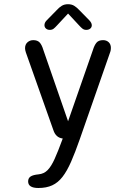

<svg xmlns="http://www.w3.org/2000/svg" viewBox="-20 -678 659 935"><path d="M167 237.5Q117 237.5 117 205.5Q117 189.5 129 181.5Q141 173.5 168 171Q194 168.5 211.8 150.5Q229.5 132.5 246 96Q262.5 59.5 283.5 2L285.5 -3.5Q252 -7.5 240 -44L106 -422.5Q102 -434.5 102 -443Q102 -461.5 113.8 -472Q125.5 -482.5 142 -482.5Q162.5 -482.5 173 -471.2Q183.5 -460 190.5 -436.5L311.5 -87.5L432.5 -434.5Q439.5 -457.5 449.8 -470Q460 -482.5 482 -482.5Q498.5 -482.5 509.2 -472.5Q520 -462.5 520 -444.5Q520 -440 519.2 -434.5Q518.5 -429 516 -422.5L368.5 0Q346 64.5 326 110Q306 155.5 284.2 183.5Q262.5 211.5 234.2 224.5Q206 237.5 167 237.5ZM415 -579Q427 -566.5 427 -555Q427 -545 419.5 -538.8Q412 -532.5 400 -532.5Q389.5 -532.5 382 -538.2Q374.5 -544 365.5 -554L311.5 -612L257 -553.5Q248 -543.5 240.8 -538Q233.5 -532.5 222.5 -532.5Q211 -532.5 203.8 -539Q196.5 -545.5 196.5 -555.5Q196.5 -568 207.5 -579L254.5 -627Q268.5 -642.5 281.2 -650Q294 -657.5 311 -657.5Q328.5 -657.5 341 -650Q353.5 -642.5 368 -627Z"/></svg>

Font: Sono ExtraLight Monospace
Style: Regular
Weight: 400
Version: Version 2.112